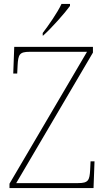

<svg xmlns="http://www.w3.org/2000/svg" viewBox="-20 -951 538 971"><path d="M196 -784V-771H198C239 -807 309 -886 334 -921V-931H291C270 -886 225 -822 196 -784ZM28 0H453L458 -135H438L436 -93C433 -39 427 -25 375 -25H62L450 -685V-714H52L47 -579H67L69 -620C72 -675 78 -689 130 -689H420L28 -22Z"/></svg>

Font: Noto Serif Georgian Thin
Style: Regular
Weight: 100
Designer: Monotype Design Team, Akaki Razmadze
Foundry: Google LLC
Version: Version 2.003